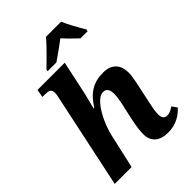

<svg xmlns="http://www.w3.org/2000/svg" viewBox="-274 -1076 1205 1205"><g transform="rotate(-45 328.0 -474.0)"><path d="M368.2 -92.8Q368.2 -114.3 371.8 -144Q375.5 -173.8 383.8 -211.9L400.9 -291Q403.3 -300.8 406.5 -314.9Q409.7 -329.1 412.4 -344.5Q415 -359.9 417 -375.2Q418.9 -390.6 418.9 -402.8Q418.9 -412.1 417.2 -422.4Q415.5 -432.6 411.1 -440.9Q406.7 -449.2 398.4 -454.6Q390.1 -460 377 -460Q359.9 -460 343 -448.5Q326.2 -437 310.5 -418.2Q294.9 -399.4 281 -375.2Q267.1 -351.1 255.6 -325.7Q244.1 -300.3 235.8 -275.9Q227.5 -251.5 223.1 -231.9L170.9 0H21L152.8 -622.1Q154.3 -628.4 155.8 -635.3Q157.2 -642.1 158.2 -648.2Q159.2 -654.3 159.7 -658.7Q160.2 -663.1 160.2 -665Q160.2 -678.7 157.2 -687Q154.3 -695.3 147.9 -699.7Q141.6 -704.1 131.3 -705.6Q121.1 -707 106.9 -707H85.9L95.2 -759.8H336.9L290 -540Q286.1 -524.9 281.5 -505.9Q276.9 -486.8 272.5 -469.7Q267.1 -449.7 262.2 -429.2H268.1Q287.1 -459 307.4 -481Q327.6 -502.9 351.1 -517.3Q374.5 -531.7 402.1 -538.8Q429.7 -545.9 462.9 -545.9Q494.6 -545.9 516.6 -536.6Q538.6 -527.3 552 -511.5Q565.4 -495.6 571.3 -474.9Q577.1 -454.1 577.1 -431.2Q577.1 -418.5 575.2 -404.1Q573.2 -389.6 570.6 -375Q567.9 -360.4 564.7 -345.7Q561.5 -331.1 559.1 -317.9L536.1 -210.9Q529.8 -183.6 525.9 -159.9Q522 -136.2 522 -115.2Q522 -93.3 531.2 -81.5Q540.5 -69.8 557.1 -69.8Q572.8 -69.8 585.7 -75.7Q598.6 -81.5 616.2 -92.8L640.1 -59.1Q627.9 -46.4 612.8 -33.9Q597.7 -21.5 578.9 -11.7Q560.1 -2 537.1 3.9Q514.2 9.8 486.8 9.8Q429.7 9.8 398.9 -17.3Q368.2 -44.4 368.2 -92.8ZM226.1 -811Q240.7 -825.2 259.3 -843.5Q277.8 -861.8 297.4 -881.3Q316.9 -900.9 335.4 -920.7Q354 -940.4 368.2 -958H502.9Q509.3 -942.4 519 -922.9Q528.8 -903.3 539.8 -883.3Q550.8 -863.3 561.5 -844.2Q572.3 -825.2 581.1 -811L578.1 -797.9H515.1Q506.3 -806.2 494.6 -817.4Q482.9 -828.6 470.7 -840.8Q458.5 -853 446.5 -865.2Q434.6 -877.4 425.8 -887.7Q412.6 -877.4 396 -865.2Q379.4 -853 362.3 -840.8Q345.2 -828.6 329.1 -817.4Q313 -806.2 300.8 -797.9H223.1Z"/></g></svg>

Font: Droid Serif
Style: Bold Italic
Weight: 700
Italic angle: -12°
Designer: Monotype Design team
Foundry: Monotype Imaging Inc.
Version: Version 1.03